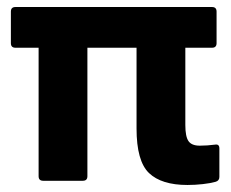

<svg xmlns="http://www.w3.org/2000/svg" viewBox="-20 -515 657 547"><path d="M514 12Q440 12 404.5 -22Q369 -56 369 -149V-379H229V-13Q229 0 216 0H103Q90 0 90 -13V-379H24Q11 -379 11 -392V-482Q11 -495 24 -495H584Q597 -495 597 -482V-392Q597 -379 584 -379H508V-159Q508 -126 517 -113Q526 -100 549 -100Q570 -100 593 -103Q605 -105 605 -92V-11Q605 0 594 3Q580 7 558 9.5Q536 12 514 12Z"/></svg>

Font: Sofia Sans ExtraBold
Style: Regular
Weight: 800
Designer: Botio Nikoltchev, Ani Petrova
Foundry: lettersoup
Version: Version 4.101; ttfautohint (v1.8.4.7-5d5b)